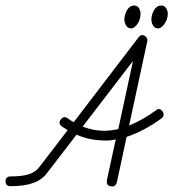

<svg xmlns="http://www.w3.org/2000/svg" viewBox="-20 -677 623 690"><path d="M202 -223Q194 -229 194 -236Q194 -243 200 -249.5Q206 -256 212 -256Q218 -256 226.5 -249.5Q235 -243 245 -238L478 -543Q485 -551 491 -551Q498 -551 504 -545Q510 -539 510 -532L444 -226Q488 -243 540 -280Q544 -285 551 -285Q557 -285 562.5 -278.5Q568 -272 568 -266Q568 -257 561 -252Q498 -206 435 -185L400 -22Q396 -7 384 -7Q364 -7 364 -23Q364 -28 364 -29L396 -176Q381 -173 374.5 -172.5Q368 -172 363 -172Q334 -172 308.5 -176.5Q283 -181 255 -193L152 -59Q142 -45 129.5 -35.5Q117 -26 101 -20Q85 -14 64.5 -11Q44 -8 18 -8Q0 -8 0 -25Q0 -43 18 -43Q60 -43 84.5 -51Q109 -59 124 -80L223 -209L213 -216Q207 -219 202 -223ZM277 -222Q316 -207 354 -207Q365 -207 378 -208.5Q391 -210 405 -213L458 -458ZM563 -657Q573 -655 578 -646Q583 -637 583 -628Q583 -618 580 -609Q577 -600 572 -592.5Q567 -585 561 -580Q555 -575 548 -575Q536 -575 530 -585.5Q524 -596 524 -607Q524 -615 526.5 -624Q529 -633 533.5 -640.5Q538 -648 544.5 -652.5Q551 -657 559 -657ZM465 -657Q476 -655 480.5 -646Q485 -637 485 -628Q485 -618 482.5 -609Q480 -600 475 -592.5Q470 -585 464 -580Q458 -575 451 -575Q439 -575 433 -585.5Q427 -596 427 -607Q427 -615 429.5 -624Q432 -633 436.5 -640.5Q441 -648 447 -652.5Q453 -657 461 -657Z"/></svg>

Font: Gruenewald VA
Style: Regular
Weight: 400
Designer: Peter Wiegel
Foundry: Peter Wiegel, nach dem Schriftentwurf von Dr. H. Gr¸newald
Version: Version 0.007